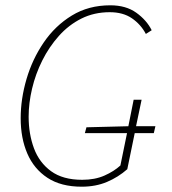

<svg xmlns="http://www.w3.org/2000/svg" viewBox="-20 -692 650 724"><path d="M288 12Q210 12 159 -21.5Q108 -55 83 -113Q58 -171 58 -246Q58 -319 80 -394Q102 -469 145 -532Q188 -595 251 -633.5Q314 -672 396 -672Q455 -672 494 -644Q533 -616 552 -578L530 -564Q511 -600 477.5 -623Q444 -646 394 -646Q335 -646 287 -622Q239 -598 202 -556.5Q165 -515 139.5 -464Q114 -413 101 -358Q88 -303 88 -252Q88 -187 108 -133Q128 -79 172.5 -46.5Q217 -14 290 -14Q338 -14 374 -30Q410 -46 434 -68L459 -190H300L306 -212L464 -216L484 -316H514L493 -216H566L560 -190H488L460 -54Q426 -24 383.5 -6Q341 12 288 12Z"/></svg>

Font: Source Sans 3 ExtraLight ExtraLight
Style: Italic
Weight: 250
Italic angle: -11°
Version: Version 3.052;hotconv 1.1.0;makeotfexe 2.6.0